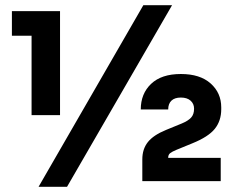

<svg xmlns="http://www.w3.org/2000/svg" viewBox="-20 -700 910 742"><path d="M102 -562H26V-657H212V-255H102ZM534 -680H645L239 22H129ZM622 -198 683 -223Q707 -233 718.5 -245.5Q730 -258 730 -280Q730 -299 716.5 -311Q703 -323 679 -323Q655 -323 642.5 -311Q630 -299 630 -277H524Q524 -338 564 -376Q604 -414 679 -414Q753 -414 794 -377.5Q835 -341 835 -285V-278Q835 -233 810 -202Q785 -171 723 -146L662 -121Q645 -114 637.5 -108Q630 -102 630 -91V-90H833V0H530V-84Q530 -124 551.5 -151Q573 -178 622 -198Z"/></svg>

Font: Sora-SIA
Style: Bold
Weight: 700
Designer: Jonathan Barnbrook, Julián Moncada
Foundry: Barnbrook Fonts
Version: Version 2.000